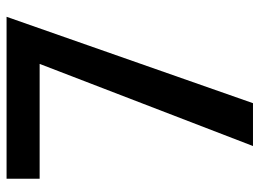

<svg xmlns="http://www.w3.org/2000/svg" viewBox="-121 -654 775 573"><g transform="rotate(-90 266.5 -367.5)"><path d="M362.3 -636.7Q276.4 -636.7 19.5 -636.7Q19.5 -661.1 19.5 -735.4Q140.6 -735.4 502.9 -735.4Q438.5 -550.8 245.1 0Q212.9 0 117.2 0Q178.7 -159.2 362.3 -636.7Z"/></g></svg>

Font: Alata=Ham
Style: Regular
Weight: 400
Designer: Spyros Zevelakis, Eben Sorkin
Version: Version 1.004